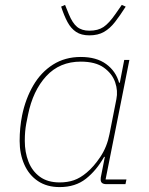

<svg xmlns="http://www.w3.org/2000/svg" viewBox="-20 -750 607 782"><path d="M491 0H413Q402 0 396 -4.5Q390 -9 390 -19Q390 -24 390.5 -27.5Q391 -31 392 -35L407 -111H404Q373 -56 330 -22Q287 12 223 12Q171 12 134.5 -12.5Q98 -37 79 -80Q60 -123 60 -176Q60 -203 62.5 -229Q65 -255 70 -280Q84 -348 115.5 -402Q147 -456 196 -487Q245 -518 309 -518Q373 -518 412.5 -489Q452 -460 465 -413H468L486 -506H507L410 -19H495ZM223 -7Q255 -7 281 -16Q307 -25 333 -47Q362 -71 389 -111.5Q416 -152 426 -204L454 -346Q461 -380 449 -415Q437 -450 403 -474.5Q369 -499 309 -499Q223 -499 168.5 -440Q114 -381 94 -282L87 -247Q84 -231 82.5 -214Q81 -197 81 -176Q81 -130 96 -91.5Q111 -53 142.5 -30Q174 -7 223 -7ZM344 -606Q311 -606 290 -620Q269 -634 255 -660Q241 -686 229 -723L245 -730L260 -693Q275 -656 294 -640.5Q313 -625 344 -625Q379 -625 401.5 -640Q424 -655 451 -694L476 -730L492 -723Q469 -687 448.5 -660.5Q428 -634 403.5 -620Q379 -606 344 -606Z"/></svg>

Font: IBM Plex Sans Thin
Style: Italic
Weight: 250
Italic angle: -11.31°
Designer: Mike Abbink, Paul van der Laan, Pieter van Rosmalen
Foundry: Bold Monday
Version: Version 3.201